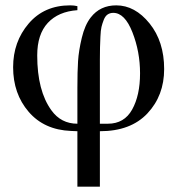

<svg xmlns="http://www.w3.org/2000/svg" viewBox="-20 -480 663 717"><path d="M269 -18V-153Q269 -213 271.5 -252Q274 -291 285.5 -339Q297 -387 319 -415Q354 -460 414 -460Q484 -460 538.5 -392.5Q593 -325 593 -222Q593 -123 530.5 -56.5Q468 10 353 10V217H269V10L245 9Q145 5 87 -62.5Q29 -130 29 -229Q29 -324 87 -392Q145 -460 242 -460Q257 -460 269 -457V-442Q198 -437 158.5 -394.5Q119 -352 119 -273Q119 -141 172 -68Q208 -18 269 -18ZM353 -18H383Q444 -18 473.5 -71Q503 -124 503 -206Q503 -287 474.5 -359.5Q446 -432 403 -432Q391 -432 382 -426Q373 -420 367.5 -406Q362 -392 359 -379.5Q356 -367 355 -342.5Q354 -318 353.5 -303Q353 -288 353 -258Z"/></svg>

Font: STIX
Style: Regular
Weight: 400
Designer: MicroPress Inc., with final additions and corrections provided by Coen Hoffman, Elsevier (retired)
Version: Version 1.1.1